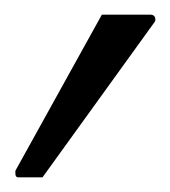

<svg xmlns="http://www.w3.org/2000/svg" viewBox="-20 -758 232 262"><path d="M5 -516Q1 -516 1 -521Q1 -521 1 -525L119 -738H185Q192 -738 192 -731Q192 -729 191 -728L38 -516Z"/></svg>

Font: Ponomar Unicode TT
Style: Regular
Weight: 400
Designer: Vladislav V. Dorosh, Yuri A.W. Shardt, Nikita Simmons, Aleksandr Andreev
Foundry: Ponomar Project
Version: 1.1